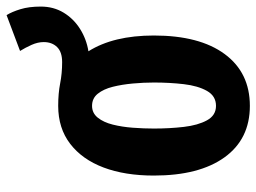

<svg xmlns="http://www.w3.org/2000/svg" viewBox="-118 -649 780 584"><g transform="rotate(-90 272.0 -357.0)"><path d="M242 13Q141 13 85.5 -64Q30 -141 30 -279Q30 -367 54.5 -432Q79 -497 126.5 -533.5Q174 -570 242 -570Q280 -570 310.5 -564Q341 -558 375 -558Q406 -558 421 -573.5Q436 -589 436 -614Q436 -632 427.5 -651Q419 -670 409 -686L518 -727Q528 -711 536 -685Q544 -659 544 -623Q544 -584 525.5 -553.5Q507 -523 476 -503.5Q445 -484 408 -478Q456 -402 456 -279Q456 -140 399.5 -63.5Q343 13 242 13ZM242 -90Q272 -90 287.5 -117.5Q303 -145 308 -188Q313 -231 313 -279Q313 -310 310 -343Q307 -376 300 -404Q293 -432 279 -449.5Q265 -467 242 -467Q220 -467 206 -449.5Q192 -432 185 -404Q178 -376 175.5 -343Q173 -310 173 -279Q173 -231 178 -188Q183 -145 198 -117.5Q213 -90 242 -90Z"/></g></svg>

Font: Freeman
Style: Regular
Weight: 400
Designer: Vernon Adams, Aoife Mooney, Rodrigo Fuenzalida
Foundry: Rodrigo Fuenzalida
Version: Version 1.000; ttfautohint (v1.8.4.7-5d5b)